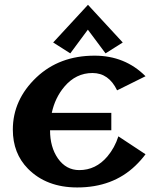

<svg xmlns="http://www.w3.org/2000/svg" viewBox="-20 -782 659 811"><path d="M351.6 -761.7 498.5 -602.5 425.8 -556.6 351.1 -656.7 276.9 -556.6 204.6 -602.5ZM306.2 9.8Q176.3 9.8 98.1 -69.3Q34.2 -134.3 34.2 -234.4Q34.2 -360.4 133.8 -455.1Q231 -546.9 379.4 -546.9Q507.8 -546.9 594.7 -460L474.6 -400.4Q439.5 -473.6 370.6 -473.6Q300.8 -473.6 252 -416Q212.4 -369.1 198.7 -305.2H450.2V-231.9H191.4Q191.4 -160.6 224.6 -112.8Q259.3 -63.5 314.9 -63.5Q384.8 -63.5 433.6 -121.1Q464.8 -158.2 480 -206.1L594.7 -130.4Q576.2 -105.5 551.8 -82Q456.1 9.8 306.2 9.8Z"/></svg>

Font: Berenika
Style: Bold
Weight: 700
Designer: Wojciech Kalinowski "wmk69" (wmk69@o2.pl)
Foundry: Wojciech Kalinowski "wmk69" (wmk69@o2.pl)
Version: Version 3.1.0; 2021-05-14